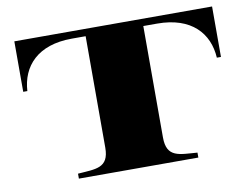

<svg xmlns="http://www.w3.org/2000/svg" viewBox="-76 -809 1204 918"><g transform="rotate(-10 526.0 -350.0)"><path d="M1006 -700H46V-455H66C73 -574 152 -665 319 -665H386V-124C386 -24 322 -31 236 -24V0H816V-24C730 -31 666 -24 666 -124V-665H733C900 -665 979 -574 986 -455H1006Z"/></g></svg>

Font: Sprat Extended Black
Style: Regular
Weight: 900
Width: 9
Designer: Ethan Nakache
Foundry: Collletttivo
Version: Version 2.000;Glyphs 3.2 (3217)